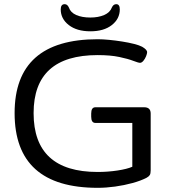

<svg xmlns="http://www.w3.org/2000/svg" viewBox="-20 -894 845 920"><path d="M448 6Q50 6 50 -352Q50 -706 448 -706Q472 -706 503 -703Q534 -700 565.5 -695Q597 -690 622.5 -683.5Q648 -677 661 -670Q685 -656 685 -644Q685 -637 680 -624.5Q675 -612 667 -602.5Q659 -593 651 -593Q643 -593 618.5 -602.5Q594 -612 551.5 -621Q509 -630 448 -630Q141 -630 141 -352Q141 -70 448 -70Q497 -70 543 -77Q589 -84 614 -95V-305H437Q417 -305 417 -335V-350Q417 -380 437 -380H671Q702 -380 702 -350V-78Q702 -62 697.5 -55Q693 -48 682 -42Q655 -28 615 -17Q575 -6 531.5 0Q488 6 448 6ZM413 -744Q348 -744 309.5 -774Q271 -804 271 -849Q271 -874 290 -874Q303 -874 310 -858Q318 -834 345.5 -822Q373 -810 413 -810Q451 -810 479 -822Q507 -834 516 -858Q523 -874 537 -874Q554 -874 554 -849Q554 -804 516 -774Q478 -744 413 -744Z"/></svg>

Font: Asap Expanded
Style: Regular
Weight: 400
Width: 7
Designer: Pablo Cosgaya
Foundry: Omnibus-Type
Version: Version 3.001; ttfautohint (v1.8.4.7-5d5b)